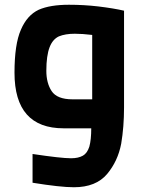

<svg xmlns="http://www.w3.org/2000/svg" viewBox="-20 -540 592 808"><path d="M270 -520Q191 -520 143 -499Q94 -476 68 -415Q41 -354 41 -234Q41 0 248 0H364Q364 48 356 77Q347 105 329 115Q310 126 279 126Q237 126 117 108V229Q234 248 291 248Q384 248 431 192Q476 138 490 65Q502 -6 502 -88V-495Q459 -505 393 -513Q333 -520 270 -520ZM175 -242Q175 -306 189 -342Q202 -375 228 -387Q255 -398 295 -398Q326 -398 368 -393V-122H285Q220 -122 197 -157Q175 -191 175 -242Z"/></svg>

Font: Online Auction - Bold
Style: Bold
Weight: 500
Designer: Mohamed Mostafa, the designer of Online Auction
Foundry: Kief Type Foundry
Version: ""